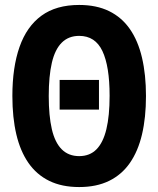

<svg xmlns="http://www.w3.org/2000/svg" viewBox="-20 -746 640 776"><path d="M221 -303V-423H380V-303ZM300 10Q230 10 179 -15Q128 -40 95 -87.5Q62 -135 46 -203Q30 -271 30 -358Q30 -474 59 -556.5Q88 -639 147.5 -682.5Q207 -726 300 -726Q370 -726 421 -701Q472 -676 505 -628.5Q538 -581 554 -512.5Q570 -444 570 -358Q570 -271 554 -203Q538 -135 505 -87.5Q472 -40 421 -15Q370 10 300 10ZM300 -115Q343 -115 370 -142.5Q397 -170 410 -224Q423 -278 423 -359Q423 -478 394 -539.5Q365 -601 300 -601Q257 -601 229.5 -573.5Q202 -546 189.5 -492Q177 -438 177 -358Q177 -278 189.5 -224Q202 -170 229.5 -142.5Q257 -115 300 -115Z"/></svg>

Font: Noto Sans Mono
Style: Bold
Weight: 700
Designer: Monotype Design Team
Foundry: Monotype Imaging Inc.
Version: Version 2.014